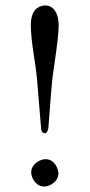

<svg xmlns="http://www.w3.org/2000/svg" viewBox="-20 -678 328 703"><path d="M144 -658.2Q178.2 -658.2 190.4 -618.7Q194.8 -603 194.8 -585Q194.8 -548.8 179.7 -446.8Q175.3 -417 171.9 -392.1Q168.9 -367.2 157.7 -217.3Q157.2 -212.4 157.2 -210Q154.3 -190.9 144 -189.9Q133.3 -191.4 130.9 -203.1Q130.4 -209.5 127.9 -239.3Q120.1 -337.9 115.2 -392.1Q111.8 -427.2 103.5 -478Q93.3 -543.9 92.8 -585Q92.8 -645.5 132.3 -656.2Q138.7 -658.2 144 -658.2ZM94.2 -46.9Q94.2 -71.8 122.1 -88.4Q134.8 -94.7 146 -95.2Q174.8 -95.2 189 -64Q193.8 -52.7 193.8 -43Q193.8 -18.6 167.5 -2.4Q154.8 4.9 142.1 4.9Q115.2 4.9 100.1 -23.9Q94.7 -35.6 94.2 -46.9Z"/></svg>

Font: Linux Libertine Display O
Style: Regular
Weight: 400
Designer: Philipp H. Poll
Foundry: Philipp H. Poll
Version: Version 5.0.9